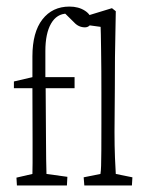

<svg xmlns="http://www.w3.org/2000/svg" viewBox="-20 -567 450 587"><path d="M184.6 0H31.7L30.3 -23.9L79.1 -35.2Q79.6 -47.4 79.6 -68.8Q79.6 -90.3 79.6 -135.3L79.1 -297.4V-394.5Q79.1 -468.3 109.6 -507.6Q140.1 -546.9 192.4 -546.9Q220.2 -546.9 239.7 -534.2Q259.3 -521.5 259.3 -502.9Q259.3 -494.1 253.7 -488.8Q248 -483.4 239.7 -483.4Q220.2 -483.4 206.1 -499L174.3 -530.3L185.5 -525.4Q153.8 -525.4 136.2 -495.1Q118.7 -464.8 118.7 -411.1V-331.1L119.6 -297.4L120.6 -143.1Q120.6 -111.8 121.1 -80.8Q121.6 -49.8 122.1 -35.2L186 -26.4ZM22.5 -297.4V-317.9L79.1 -331.1H143.1H208V-297.4ZM237.8 0 235.8 -24.9 287.1 -35.2Q288.6 -44.4 289.1 -60.3Q289.6 -76.2 289.8 -106.2Q290 -136.2 290 -188V-285.2Q290 -315.9 289.8 -349.4Q289.6 -382.8 289.1 -412.4Q288.6 -441.9 288.3 -461.7Q288.1 -481.4 287.6 -484.9L230 -492.7L228 -513.2L322.3 -542L334 -532.7Q333.5 -499 332.8 -465.6Q332 -432.1 331.5 -391.6Q331.1 -351.1 331.1 -295.4L330.1 -163.6Q330.1 -121.1 331.5 -85Q333 -48.8 334 -35.2L384.8 -24.9L383.3 0Z"/></svg>

Font: Lateef ExtraLight
Style: Regular
Weight: 200
Designer: SIL International
Foundry: SIL International
Version: Version 4.200